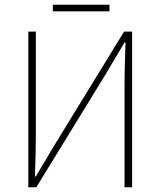

<svg xmlns="http://www.w3.org/2000/svg" viewBox="-20 -794 680 814"><path d="M100 0V-660H132V-232Q132 -186 131 -140Q130 -94 128 -46H132L208 -174L506 -660H540V0H508V-434Q508 -481 509.5 -524.5Q511 -568 512 -614H508L432 -486L134 0ZM204 -746V-774H444V-746Z"/></svg>

Font: SourceSans3VF
Style: Regular
Weight: 200
Designer: Paul D. Hunt
Foundry: Adobe
Version: Version 3.052;hotconv 1.1.0;makeotfexe 2.6.0